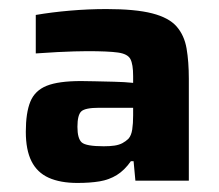

<svg xmlns="http://www.w3.org/2000/svg" viewBox="-20 -716 483 424"><path d="M151 -312Q113 -312 87.5 -323.5Q62 -335 49.5 -360Q37 -385 37 -425Q37 -467 47 -491.5Q57 -516 83 -526.5Q109 -537 159 -537Q170 -537 189.5 -536.5Q209 -536 232 -535.5Q255 -535 274 -533V-548Q274 -574 268 -585.5Q262 -597 240.5 -600Q219 -603 173 -603Q160 -603 144 -602.5Q128 -602 107 -601Q86 -600 59 -598V-683Q94 -689 134.5 -692.5Q175 -696 215 -696Q279 -696 316 -686.5Q353 -677 370 -657.5Q387 -638 392 -609Q397 -580 397 -542V-317H279L275 -360H269Q255 -340 238 -329.5Q221 -319 200 -315.5Q179 -312 151 -312ZM209 -393Q223 -393 233 -394.5Q243 -396 250.5 -400Q258 -404 264 -410Q270 -417 272 -430Q274 -443 274 -461V-478H199Q168 -478 159.5 -470Q151 -462 151 -436Q151 -410 160.5 -401.5Q170 -393 209 -393Z"/></svg>

Font: Saira SemiExpanded
Style: Bold
Weight: 700
Width: 6
Designer: Hector Gatti with collaboration of the Omnibus-Type team
Foundry: Omnibus-Type
Version: Version 1.101